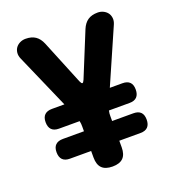

<svg xmlns="http://www.w3.org/2000/svg" viewBox="-136 -846 872 961"><g transform="rotate(-20 300.0 -365.0)"><path d="M300 10Q262 10 243.5 -8.5Q225 -27 225 -65V-100H112Q86 -100 73 -113.5Q60 -127 60 -153Q60 -179 73.5 -192Q87 -205 113 -205H225V-230Q225 -238 224.5 -245Q224 -252 222 -260H112Q86 -260 73 -273.5Q60 -287 60 -313Q60 -339 73.5 -352Q87 -365 113 -365H179L52 -655Q44 -673 46 -689Q48 -705 56.5 -716Q65 -727 78.5 -733.5Q92 -740 108 -740Q140 -740 160.5 -726Q181 -712 193 -683L289 -448Q295 -434 300 -434Q305 -434 311 -448L407 -683Q419 -712 439.5 -726Q460 -740 492 -740Q508 -740 521.5 -733.5Q535 -727 543.5 -716Q552 -705 554 -689Q556 -673 548 -655L421 -365H488Q514 -365 527 -352Q540 -339 540 -313Q540 -287 527 -273.5Q514 -260 488 -260H378Q376 -252 375.5 -245Q375 -238 375 -230V-205H488Q514 -205 527 -192Q540 -179 540 -153Q540 -127 527 -113.5Q514 -100 488 -100H375V-65Q375 -27 356.5 -8.5Q338 10 300 10Z"/></g></svg>

Font: Maple Mono NL ExtraBold
Style: Regular
Weight: 800
Monospace: yes
Designer: subframe7536
Version: Version 7.000